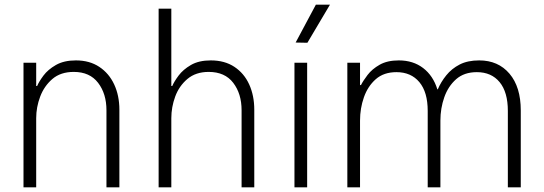

<svg xmlns="http://www.w3.org/2000/svg" viewBox="-20 -797 2316 817"><path d="M80 0V-530H134V-431H138Q146 -450 165 -475.5Q184 -501 218 -520.5Q252 -540 303 -540Q361 -540 402.5 -512.5Q444 -485 466 -437.5Q488 -390 488 -330V0H433V-328Q433 -398 397.5 -444.5Q362 -491 294 -491Q238 -491 203 -461Q168 -431 151 -386Q134 -341 134 -294V0Z M655 0V-760H709V-431H713Q721 -450 740 -475.5Q759 -501 792.5 -520.5Q826 -540 877 -540Q936 -540 977.5 -512.5Q1019 -485 1040.5 -437.5Q1062 -390 1062 -330V0H1008V-328Q1008 -398 972.5 -444.5Q937 -491 868 -491Q813 -491 777.5 -461Q742 -431 725.5 -386Q709 -341 709 -294V0Z M1288 -615 1238 -616 1324 -777H1384ZM1233 0V-530H1287V0Z M1458 0V-530H1512V-435H1516Q1525 -453 1544 -478Q1563 -503 1595.5 -521.5Q1628 -540 1677 -540Q1738 -540 1780.5 -507.5Q1823 -475 1841 -417H1843Q1856 -448 1879 -476.5Q1902 -505 1936 -522.5Q1970 -540 2019 -540Q2100 -540 2148 -483.5Q2196 -427 2196 -327V0H2141V-325Q2141 -405 2106 -447.5Q2071 -490 2009 -490Q1955 -490 1921 -460Q1887 -430 1870.5 -383Q1854 -336 1854 -284V0H1800V-325Q1800 -405 1764.5 -447.5Q1729 -490 1667 -490Q1613 -490 1579 -460Q1545 -430 1528.5 -383Q1512 -336 1512 -284V0Z"/></svg>

Font: Be Vietnam Pro ExtraLight
Style: Regular
Weight: 200
Designer: Lam Bao, Tony Le, Vietanh Nguyen
Foundry: Yellow Type Foundry
Version: Version 1.002; ttfautohint (v1.8.3)